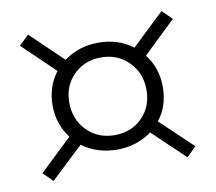

<svg xmlns="http://www.w3.org/2000/svg" viewBox="-59 -533 675 601"><g transform="rotate(-10 278.0 -232.5)"><path d="M453 -231Q453 -170 419 -127L521 -30L491 0L389 -97Q341 -62 279 -62Q216 -62 168 -97L65 0L35 -30L138 -128Q103 -173 103 -233Q103 -292 137 -337L35 -435L66 -465L168 -367Q216 -402 278 -402Q341 -402 387 -367L490 -465L521 -435L418 -336Q453 -291 453 -231ZM401 -231Q401 -284 366 -319.5Q331 -355 278 -355Q226 -355 191 -320.5Q156 -286 156 -233Q156 -179 191 -143.5Q226 -108 279 -108Q332 -108 366.5 -142.5Q401 -177 401 -231Z"/></g></svg>

Font: EauTestText Semilight
Style: Italic
Weight: 300
Italic angle: -12°
Designer: Christian Thalmann (Catharsis Fonts)
Version: Version 0.001;PS 000.001;hotconv 1.0.88;makeotf.lib2.5.64775